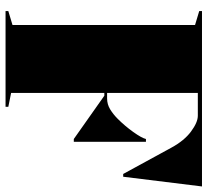

<svg xmlns="http://www.w3.org/2000/svg" viewBox="-48 -700 748 692"><g transform="rotate(90 326.0 -354.0)"><path d="M20 0V-10L70 -25V-683L20 -698V-708H652L617 -424H607L512 -598Q487 -644 454 -668.5Q421 -693 397 -693H315V-366H335Q356 -366 374 -377Q392 -388 408 -404Q434 -430 455.5 -460Q477 -490 481 -506H491V-246H481L325 -356H315V-20L365 -10V0Z"/></g></svg>

Font: Kalnia Thin
Style: Regular
Weight: 100
Version: Version 1.105